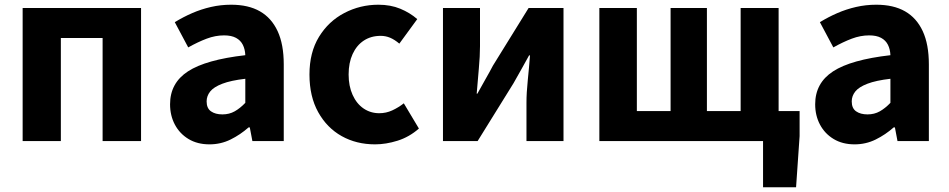

<svg xmlns="http://www.w3.org/2000/svg" viewBox="-20 -598 4025 814"><path d="M76 0V-564H578V0H415V-437H238V0Z M868 14Q817 14 779.5 -8.5Q742 -31 721.5 -69.5Q701 -108 701 -156Q701 -246 777 -295.5Q853 -345 1020 -364Q1019 -389 1009.5 -408Q1000 -427 980.5 -437.5Q961 -448 930 -448Q893 -448 856 -434Q819 -420 778 -397L721 -504Q757 -526 795 -542.5Q833 -559 874.5 -568.5Q916 -578 960 -578Q1033 -578 1082 -550Q1131 -522 1157 -466Q1183 -410 1183 -325V0H1050L1039 -58H1034Q999 -27 957.5 -6.5Q916 14 868 14ZM923 -113Q952 -113 975 -126Q998 -139 1020 -162V-264Q959 -257 922.5 -243Q886 -229 871 -210Q856 -191 856 -168Q856 -139 874.5 -126Q893 -113 923 -113Z M1570 14Q1491 14 1428.5 -21Q1366 -56 1329 -122.5Q1292 -189 1292 -282Q1292 -376 1332.5 -442Q1373 -508 1440 -543Q1507 -578 1584 -578Q1636 -578 1677 -561Q1718 -544 1749 -517L1673 -413Q1653 -430 1634 -438Q1615 -446 1594 -446Q1553 -446 1522.5 -426Q1492 -406 1475 -369Q1458 -332 1458 -282Q1458 -233 1475 -195.5Q1492 -158 1521.5 -138Q1551 -118 1588 -118Q1617 -118 1643 -130Q1669 -142 1692 -160L1756 -53Q1715 -17 1665.5 -1.5Q1616 14 1570 14Z M1858 0V-564H2015V-402Q2015 -360 2010 -306.5Q2005 -253 2001 -201H2004Q2018 -227 2037.5 -261Q2057 -295 2070 -320L2221 -564H2369V0H2212V-162Q2212 -204 2217.5 -257.5Q2223 -311 2227 -363H2223Q2209 -338 2190 -303.5Q2171 -269 2157 -245L2005 0Z M3215 196V0H3179V-127H3370V-21L3355 196ZM2521 0V-564H2680V-127H2823V-564H2977V-127H3120V-564H3281V0Z M3603 14Q3552 14 3514.5 -8.5Q3477 -31 3456.5 -69.5Q3436 -108 3436 -156Q3436 -246 3512 -295.5Q3588 -345 3755 -364Q3754 -389 3744.5 -408Q3735 -427 3715.5 -437.5Q3696 -448 3665 -448Q3628 -448 3591 -434Q3554 -420 3513 -397L3456 -504Q3492 -526 3530 -542.5Q3568 -559 3609.5 -568.5Q3651 -578 3695 -578Q3768 -578 3817 -550Q3866 -522 3892 -466Q3918 -410 3918 -325V0H3785L3774 -58H3769Q3734 -27 3692.5 -6.5Q3651 14 3603 14ZM3658 -113Q3687 -113 3710 -126Q3733 -139 3755 -162V-264Q3694 -257 3657.5 -243Q3621 -229 3606 -210Q3591 -191 3591 -168Q3591 -139 3609.5 -126Q3628 -113 3658 -113Z"/></svg>

Font: Noto Sans JP ExtraBold
Style: Regular
Weight: 800
Designer: Ryoko NISHIZUKA  (kana, bopomofo & ideographs); Paul D. Hunt (Latin, Greek & Cyrillic); Sandoll Communications , Soo-you
Foundry: Adobe
Version: Version 2.004-H2;hotconv 1.0.118;makeotfexe 2.5.65603